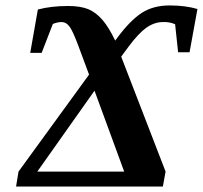

<svg xmlns="http://www.w3.org/2000/svg" viewBox="-20 -682 745 705"><path d="M634 -490 623 -593Q603 -602 578 -601Q547 -601 517 -580Q489 -560 453 -512L425 -474L588 -52L578 3H39L48 -52L307 -408L268 -513Q249 -564 237 -582Q224 -601 206 -601Q191 -601 174 -594L133 -488H91L119 -647Q167 -660 230 -660Q276 -660 305 -648Q333 -636 357 -608Q380 -581 403 -533L412 -545Q458 -607 501 -635Q543 -662 603 -662Q660 -662 705 -649L676 -490ZM327 -349 117 -52H436Z"/></svg>

Font: Libra Serif Modern
Style: Bold Italic
Weight: 700
Italic angle: -12°
Designer: Stefan Peev, Context Ltd
Foundry: Stefan Peev, Context Ltd
Version: Version 1.000